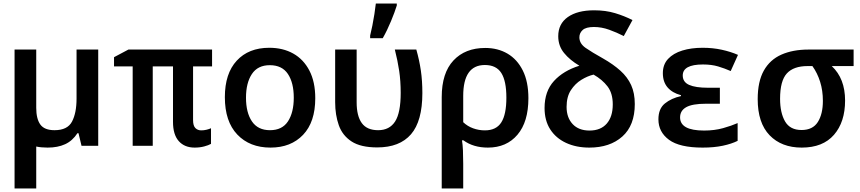

<svg xmlns="http://www.w3.org/2000/svg" viewBox="-20 -821 4840 1081"><path d="M62 240V-542H184V-214Q184 -152 207 -120Q230 -88 287 -88Q360 -88 385.5 -136.5Q411 -185 411 -266V-542H533V0H439L422 -71H416Q388 -28 346.5 -9Q305 10 248 10Q212 10 184 4V240Z M1076 10Q1019 10 986.5 -26.5Q954 -63 954 -135V-447H840V0H727V-447H622V-499L703 -542H1174V-447H1067V-145Q1067 -113 1080 -100Q1093 -87 1113 -87Q1128 -87 1142.5 -90.5Q1157 -94 1168 -99V-11Q1154 -3 1129.5 3.5Q1105 10 1076 10Z M1503 10Q1386 10 1316 -63.5Q1246 -137 1246 -274Q1246 -407 1313 -479.5Q1380 -552 1496 -552Q1573 -552 1631 -519.5Q1689 -487 1722 -423.5Q1755 -360 1755 -268Q1755 -134 1686.5 -62Q1618 10 1503 10ZM1500 -88Q1569 -88 1601.5 -138Q1634 -188 1634 -271Q1634 -355 1601 -404.5Q1568 -454 1499 -454Q1431 -454 1398 -404Q1365 -354 1365 -271Q1365 -187 1398.5 -137.5Q1432 -88 1500 -88Z M2104 9Q2011 9 1959.5 -24.5Q1908 -58 1887.5 -116Q1867 -174 1867 -246V-542H1988V-245Q1988 -168 2017 -128Q2046 -88 2109 -88Q2173 -88 2204.5 -137Q2236 -186 2236 -298Q2236 -365 2227.5 -422Q2219 -479 2203 -542H2324Q2341 -482 2349.5 -424Q2358 -366 2358 -297Q2358 -139 2294 -65Q2230 9 2104 9ZM2064 -621Q2070 -645 2076.5 -677Q2083 -709 2088 -742Q2093 -775 2096 -801H2214V-790Q2203 -754 2181.5 -702Q2160 -650 2135 -606H2064Z M2467 -274Q2467 -410 2533 -480.5Q2599 -551 2712 -551Q2783 -551 2837.5 -519Q2892 -487 2923.5 -424Q2955 -361 2955 -268Q2955 -135 2893.5 -62.5Q2832 10 2727 10Q2645 10 2589 -31H2581Q2585 -8 2586.5 25.5Q2588 59 2588 101V240H2467ZM2710 -87Q2774 -87 2802.5 -132Q2831 -177 2831 -271Q2831 -365 2802.5 -410Q2774 -455 2710 -455Q2588 -455 2588 -281V-133Q2612 -110 2644 -98.5Q2676 -87 2710 -87Z M3298 10Q3224 10 3167 -16.5Q3110 -43 3078 -92.5Q3046 -142 3046 -213Q3046 -307 3099 -365Q3152 -423 3242 -451Q3188 -483 3155.5 -523Q3123 -563 3123 -617Q3123 -687 3177 -725Q3231 -763 3325 -763Q3390 -763 3443 -747Q3496 -731 3541 -708L3492 -618Q3453 -638 3410 -653.5Q3367 -669 3324 -669Q3279 -669 3260.5 -652Q3242 -635 3242 -611Q3242 -576 3277 -551.5Q3312 -527 3375 -492Q3433 -459 3473 -423Q3513 -387 3533.5 -342Q3554 -297 3554 -235Q3554 -115 3484 -52.5Q3414 10 3298 10ZM3299 -86Q3362 -86 3396 -125Q3430 -164 3430 -233Q3430 -296 3400.5 -334.5Q3371 -373 3322 -401Q3288 -393 3253 -371.5Q3218 -350 3194 -313Q3170 -276 3170 -219Q3170 -159 3204 -122.5Q3238 -86 3299 -86Z M3936 10Q3806 10 3746.5 -34Q3687 -78 3687 -149Q3687 -209 3723.5 -238.5Q3760 -268 3814 -280V-285Q3765 -298 3738.5 -329Q3712 -360 3712 -409Q3712 -458 3741.5 -489.5Q3771 -521 3821.5 -536.5Q3872 -552 3936 -552Q3993 -552 4043.5 -541Q4094 -530 4135 -512L4094 -421Q4060 -436 4023 -447Q3986 -458 3938 -458Q3824 -458 3824 -396Q3824 -359 3860 -343Q3896 -327 3966 -327H4033V-237H3955Q3878 -237 3843.5 -217.5Q3809 -198 3809 -160Q3809 -86 3944 -86Q4003 -86 4051 -99.5Q4099 -113 4133 -128V-28Q4099 -11 4049.5 -0.5Q4000 10 3936 10Z M4494 10Q4380 10 4313 -59.5Q4246 -129 4246 -263Q4246 -362 4280.5 -423.5Q4315 -485 4379.5 -513.5Q4444 -542 4532 -542H4786V-449H4663Q4738 -379 4738 -255Q4738 -134 4675.5 -62Q4613 10 4494 10ZM4493 -89Q4556 -89 4584.5 -134Q4613 -179 4613 -253Q4613 -311 4597.5 -360.5Q4582 -410 4554 -449H4527Q4448 -449 4410 -407.5Q4372 -366 4372 -265Q4372 -186 4400 -137.5Q4428 -89 4493 -89Z"/></svg>

Font: Noto Sans Mono SemiBold
Style: Regular
Weight: 600
Designer: Monotype Design Team
Foundry: Monotype Imaging Inc.
Version: Version 2.014; ttfautohint (v1.8.4.7-5d5b)